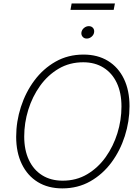

<svg xmlns="http://www.w3.org/2000/svg" viewBox="-20 -1042 783 1072"><path d="M328.1 9.8Q248.5 9.8 190.9 -25.6Q133.3 -61 101.8 -126Q70.3 -190.9 70.3 -278.3Q70.3 -363.3 96.7 -445.1Q123 -526.9 172.1 -592.8Q221.2 -658.7 290.5 -698Q359.9 -737.3 446.3 -737.3Q525.4 -737.3 583 -701.9Q640.6 -666.5 671.9 -601.8Q703.1 -537.1 703.1 -449.2Q703.1 -364.3 677 -282.5Q650.9 -200.7 602.1 -134.8Q553.2 -68.8 483.9 -29.5Q414.6 9.8 328.1 9.8ZM330.1 -33.2Q406.2 -33.2 466.8 -69.1Q527.3 -105 570.1 -165Q612.8 -225.1 635.5 -298.3Q658.2 -371.6 658.2 -447.3Q658.2 -523.9 632.1 -579.1Q606 -634.3 557.9 -664.3Q509.8 -694.3 444.8 -694.3Q368.2 -694.3 307.4 -658.4Q246.6 -622.6 203.6 -562.5Q160.6 -502.4 137.9 -429Q115.2 -355.5 115.2 -279.8Q115.2 -204.1 141.4 -148.7Q167.5 -93.3 215.8 -63.2Q264.2 -33.2 330.1 -33.2ZM464.4 -826.7Q449.7 -826.7 441.2 -836.9Q432.6 -847.2 434.6 -861.3Q437 -876 449.2 -886Q461.4 -896 476.1 -896Q490.7 -896 499.3 -886Q507.8 -876 505.4 -861.3Q503.4 -847.2 491.2 -836.9Q479 -826.7 464.4 -826.7ZM621.6 -1022.5 614.7 -986.8H373.5L379.9 -1022.5Z"/></svg>

Font: Inter 18pt ExtraLight
Style: Italic
Weight: 250
Italic angle: -9.3988°
Designer: Rasmus Andersson
Foundry: rsms
Version: Version 4.001;git-66647c0bb